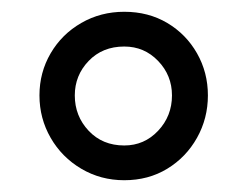

<svg xmlns="http://www.w3.org/2000/svg" viewBox="-20 -755 419 326"><path d="M191 -449Q151 -449 118 -468.5Q85 -488 66 -521Q47 -554 47 -593Q47 -632 66 -664.5Q85 -697 118 -716Q151 -735 191 -735Q232 -735 264 -716Q296 -697 314.5 -664.5Q333 -632 333 -593Q333 -554 314.5 -521Q296 -488 264 -468.5Q232 -449 191 -449ZM191 -508Q225 -508 248.5 -533Q272 -558 272 -593Q272 -627 248.5 -651.5Q225 -676 191 -676Q154 -676 130.5 -651.5Q107 -627 107 -593Q107 -558 130.5 -533Q154 -508 191 -508Z"/></svg>

Font: Instrument Sans Medium
Style: Regular
Weight: 500
Designer: Rodrigo Fuenzalida
Foundry: fragTYPE
Version: Version 1.000;gftools[0.9.28]